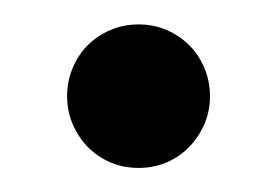

<svg xmlns="http://www.w3.org/2000/svg" viewBox="-20 -419 228 158"><path d="M152.8 -339.8Q152.8 -327.6 148.2 -316.9Q143.6 -306.2 135.7 -298.1Q127.9 -290 117.2 -285.4Q106.4 -280.8 94.2 -280.8Q81.5 -280.8 70.8 -285.4Q60.1 -290 52.2 -298.1Q44.4 -306.2 39.8 -316.9Q35.2 -327.6 35.2 -339.8Q35.2 -352.1 39.8 -363Q44.4 -374 52.2 -381.8Q60.1 -389.6 70.8 -394.3Q81.5 -398.9 94.2 -398.9Q106.4 -398.9 117.2 -394.3Q127.9 -389.6 135.7 -381.8Q143.6 -374 148.2 -363Q152.8 -352.1 152.8 -339.8Z"/></svg>

Font: BabelStone Ogham Bound
Style: Italic
Weight: 400
Italic angle: -30°
Designer: Andrew West
Foundry: BabelStone
Version: Version 2.02 March 14, 2022